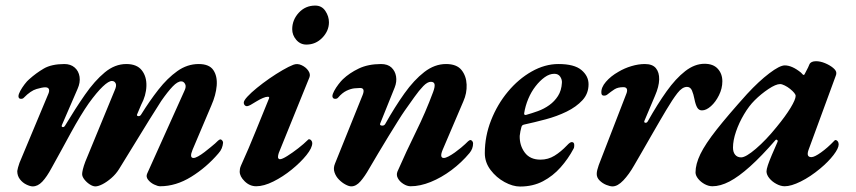

<svg xmlns="http://www.w3.org/2000/svg" viewBox="-20 -667 3128 702"><path d="M99.6 14.5Q90.5 14.5 76.7 7.9Q62.8 1.3 52.9 -11.5Q43.1 -24.2 43.1 -41.7Q43.9 -46.7 45.9 -54.6Q47.9 -62.6 51.3 -71.7L157.2 -325Q161.4 -335.5 158.5 -341.7Q155.5 -347.8 145.2 -347.8Q135.1 -347.8 113.7 -341.6Q92.2 -335.4 67.4 -310Q63.4 -305.2 55.6 -305.7Q47.9 -306.2 47.5 -314.8Q47.5 -322.5 54 -334.4Q60.5 -346.4 69.9 -358.8Q79.4 -371.3 86.6 -377.1Q111.8 -399.8 139.9 -416.2Q168 -432.7 215.2 -432.9Q238.2 -432.9 252.9 -420.2Q267.6 -407.5 270.9 -386.4Q274.1 -365.4 263.6 -342L206.6 -210.4Q203.6 -203.4 208.9 -202.4Q214.3 -201.4 218.1 -208Q255.3 -269.9 290.7 -320.8Q326.1 -371.7 363.1 -402.3Q400 -432.9 441.8 -432.9Q480.5 -432.9 498.4 -410Q516.4 -387.1 515.3 -352.5Q514.3 -317.8 495.9 -283.4L482 -250.5Q478.2 -243.5 485.2 -242.5Q492.1 -241.5 496 -248.2Q526.5 -297.5 559.2 -339.3Q591.9 -381.1 628.3 -407Q664.6 -432.9 706.5 -432.9Q745.1 -432.9 760.1 -410.6Q775.1 -388.4 772.3 -353.8Q769.4 -319.2 752.9 -281.8L684.1 -119.6Q671.6 -89.4 687.5 -89.4Q693.8 -89.4 704.6 -95.4Q715.5 -101.5 727.6 -110.8Q739.8 -120 750.3 -128.9Q760.9 -137.7 766.5 -142.5Q771.6 -147.6 777 -152.5Q782.5 -157.4 785.9 -157.4Q788.9 -157.4 792.2 -153.7Q795.6 -150 795.6 -145.1Q794.7 -134.7 790.8 -125Q786.9 -115.2 778.4 -105.9Q734.7 -54.9 679 -20.5Q623.2 14 565.5 14Q556.7 14 543.3 7.5Q529.9 1 521.3 -10Q512.7 -21 518.3 -32.8L654 -334.3Q662 -350.2 656.8 -359.8Q651.6 -369.4 643 -369.5Q629.5 -369.7 611.5 -351Q593.5 -332.3 569.5 -297.8Q551.3 -269.8 526 -228.9Q500.7 -188.1 472.4 -141.7Q444.1 -95.3 415.1 -48.5Q403.8 -30.4 387.2 -16Q370.5 -1.5 354.8 6.5Q339.1 14.5 328.7 14.5Q319.6 14.5 308.2 7.2Q296.8 -0.2 288.6 -10.7Q280.3 -21.2 280.3 -30.5Q280.3 -36.3 283.1 -48.2Q286 -60.1 291.9 -75.8L399.6 -337.3Q407 -353.7 402.9 -362.2Q398.9 -370.7 389.5 -370.9Q377.6 -371.3 355.9 -350.7Q334.2 -330.2 304.5 -289.2Q290 -268.6 273.3 -241Q256.5 -213.3 239.3 -181.8Q222.1 -150.3 204.2 -117.4Q186.3 -84.5 168.9 -53.4Q151.1 -20.2 134.6 -2.8Q118.2 14.5 99.6 14.5Z M916.7 14Q893.1 14 874.7 -4Q856.4 -21.9 856.4 -39.7Q856.4 -44.5 857.3 -49.7Q858.2 -55 861 -61.4Q889.7 -124.7 914.8 -187.2Q940 -249.6 963.6 -307.1Q966 -313.3 959.4 -313.3Q952 -313.3 941.1 -308.6Q930.3 -304 918.8 -297Q907.4 -290.1 896.2 -283.5Q883 -276.2 877.2 -280.3Q871.3 -284.3 871.3 -291.8Q871.3 -299.3 884.6 -313.7Q897.8 -328.1 919.1 -345.4Q940.4 -362.8 965.1 -380Q989.9 -397.1 1013.2 -410.6Q1036.5 -424.1 1052.5 -430.2Q1067.2 -435.9 1082.8 -428.6Q1098.4 -421.4 1107.1 -408.7Q1115.9 -396 1111.5 -384.5L999.3 -107.8Q997.8 -103.9 997.1 -99.6Q996.4 -95.4 996.4 -92.7Q996.4 -89 998.6 -86.9Q1000.8 -84.8 1003.4 -84.8Q1011.6 -84.8 1030.5 -96.7Q1049.3 -108.5 1070.2 -124.7Q1091.1 -141 1105.2 -155Q1108 -157.9 1109.2 -157.9Q1114.5 -157.9 1118.1 -153.5Q1121.7 -149.1 1121.7 -143.8Q1121.7 -126.2 1100.3 -99.7Q1078.8 -73.1 1046.6 -47Q1014.4 -20.8 979.5 -3.4Q944.6 14 916.7 14ZM1100.2 -504Q1078 -504 1063.2 -521.3Q1048.4 -538.6 1048.4 -560.2Q1048.4 -594.2 1072.4 -620.4Q1096.5 -646.6 1132.5 -646.6Q1156.5 -646.6 1169.6 -627Q1182.7 -607.3 1182.7 -585.6Q1182.7 -554.1 1158.5 -529Q1134.3 -504 1100.2 -504Z M1264.3 14.4Q1255.8 14.4 1243.4 7.8Q1230.9 1.3 1219.5 -10.2Q1208.1 -21.6 1203 -37Q1197.8 -52.3 1204.9 -69L1306.1 -320.2Q1315.9 -345.3 1296.6 -345.3Q1289.9 -345.3 1276.4 -344.1Q1263 -342.8 1247.1 -335.3Q1231.2 -327.7 1216.1 -310Q1212.1 -305.2 1204.3 -305.7Q1196.5 -306.2 1195.3 -314.8Q1195.3 -322.5 1201.7 -334.4Q1208.1 -346.4 1217.6 -358.8Q1227.1 -371.1 1233.5 -377.1Q1257.6 -400.1 1291.7 -416.4Q1325.8 -432.7 1372.9 -432.9Q1397.8 -432.9 1411.4 -420Q1424.9 -407.1 1428.1 -387.7Q1431.4 -368.2 1423.1 -347.2L1370.2 -215.8Q1367.2 -208.8 1375.8 -207.8Q1384.4 -206.8 1388.3 -213.4Q1423.5 -276 1458.6 -325.3Q1493.8 -374.7 1531.5 -403.8Q1569.3 -432.9 1610.8 -432.9Q1649.8 -432.9 1667.4 -411Q1684.9 -389.1 1686.1 -357.6Q1687.4 -326.2 1674.2 -296.6L1598.6 -119.6Q1586 -89.4 1602.8 -89.4Q1609 -89.4 1620 -95.1Q1630.9 -100.8 1643.2 -109.6Q1655.4 -118.4 1665.6 -126.9Q1675.9 -135.3 1680.7 -140.1Q1685.8 -145.2 1691.2 -150.2Q1696.6 -155.1 1700.1 -155.1Q1703.1 -155.1 1706.4 -151.4Q1709.7 -147.6 1709.7 -142.8Q1709.7 -123.3 1696.7 -107.5Q1667.4 -72.4 1630.5 -44.9Q1593.7 -17.5 1554.8 -1.7Q1515.9 14 1481.4 14Q1468.3 14 1454.8 5.4Q1441.3 -3.1 1434.8 -15.2Q1428.2 -27.2 1433.2 -39.8Q1465.5 -113.4 1500.7 -184.8Q1536 -256.2 1563.6 -330.6Q1570.6 -349.5 1568.9 -358.6Q1567.2 -367.7 1555.6 -367.9Q1543 -368.1 1527.6 -352.2Q1512.2 -336.3 1495.2 -312.3Q1478.3 -288.2 1459.5 -262Q1450.8 -249.7 1434.9 -224.3Q1419 -198.9 1399.8 -167.7Q1380.5 -136.6 1362.2 -105.4Q1343.9 -74.2 1329.7 -50.3Q1314.2 -22.8 1298.2 -4.2Q1282.1 14.4 1264.3 14.4Z M1881.5 15Q1854.8 15 1824.7 -1.4Q1794.6 -17.8 1773.6 -45.6Q1752.6 -73.4 1752.6 -107Q1752.6 -169.3 1775.6 -227.5Q1798.5 -285.6 1837 -331.8Q1875.5 -378.1 1923.8 -405.5Q1972.1 -432.9 2021.8 -432.9Q2079.8 -432.9 2105.8 -411Q2131.9 -389.1 2131.9 -359Q2131.9 -324.7 2109.5 -300.5Q2087.2 -276.3 2051.7 -258.9Q2016.2 -241.6 1974.9 -230.6Q1933.6 -219.6 1896.5 -211.6Q1892.2 -210.6 1889.9 -208.7Q1887.6 -206.8 1886.4 -202.4Q1884.4 -195.2 1882.7 -186.8Q1881 -178.5 1880.2 -170.2Q1879.4 -135.2 1898.6 -109.3Q1917.9 -83.3 1956.2 -83.3Q1984 -83.3 2007.3 -97.6Q2030.7 -111.9 2053.2 -135.6Q2064.1 -147.5 2070.4 -147.5Q2079.6 -147.5 2079.6 -136.6Q2079.6 -134 2079.2 -129.9Q2078.8 -125.7 2076.8 -122.9Q2057.6 -86.6 2029.7 -55.1Q2001.9 -23.6 1965.2 -4.3Q1928.5 15 1881.5 15ZM1903.5 -246.9Q1924.4 -252.7 1946.8 -260.8Q1969.2 -268.9 1988.3 -282.6Q2007.5 -296.3 2020.2 -316.2Q2032.9 -336 2034.5 -364.4Q2035.4 -375.7 2028.4 -386.5Q2021.4 -397.2 2006.7 -397.2Q1989 -397.2 1971.5 -384.6Q1953.9 -372 1938.1 -351.6Q1922.2 -331.2 1911.4 -305.4Q1900.6 -279.5 1896.5 -252.9Q1895.7 -245.3 1903.5 -246.9Z M2219.6 14.5Q2210.5 14.5 2196.7 9Q2182.9 3.4 2172.4 -7Q2161.8 -17.4 2161.8 -30.8Q2161.8 -37.9 2163.8 -45.7Q2165.8 -53.5 2169.2 -63.5L2270.3 -324.8Q2274.4 -335.4 2271.9 -341.8Q2269.3 -348.3 2259.3 -348.3Q2238.8 -348.3 2226.5 -340.3Q2214.2 -332.3 2199.9 -320.9Q2194.7 -316.9 2187.1 -317.4Q2179.6 -317.8 2178.8 -326.5Q2177.1 -346.8 2195.3 -367.8Q2213.4 -388.9 2241.2 -404.5Q2263 -417.6 2288.6 -425.2Q2314.1 -432.9 2337.8 -432.9Q2365.8 -432.9 2378.2 -417.6Q2390.7 -402.4 2390.1 -376.4Q2389.5 -350.5 2375 -317.2L2336.6 -226.3Q2333.4 -219.3 2339.1 -218.2Q2344.8 -217 2348.6 -223.6Q2383.7 -286.1 2417.2 -333.1Q2450.7 -380 2485.3 -406.9Q2519.9 -433.8 2556 -433.8Q2587.8 -433.8 2604.4 -415.5Q2621.1 -397.2 2621.1 -369.8Q2621.1 -343.6 2608.8 -318.9Q2596.6 -294.1 2579.4 -278.8Q2562.1 -263.4 2546.5 -263.4Q2535.2 -263.4 2529.2 -273.7Q2523.1 -284 2519 -305Q2515.7 -322.4 2510.1 -335.8Q2504.4 -349.3 2491.8 -349.3Q2474.4 -349.3 2456.7 -326.4Q2439 -303.6 2415.6 -264.2Q2407.9 -251.7 2393.6 -226.9Q2379.3 -202.1 2362 -172.3Q2344.8 -142.4 2328.1 -113.2Q2311.4 -84 2298.8 -62.7Q2280 -29.5 2259.1 -7.5Q2238.2 14.5 2219.6 14.5Z M2584.6 14Q2571 14 2556.5 6.3Q2542.1 -1.5 2532.5 -13.5Q2523 -25.6 2523 -36.6Q2523 -66.8 2540.8 -103.7Q2558.7 -140.5 2600 -193Q2641.4 -245.5 2711.3 -323.2Q2754.7 -370.2 2792.8 -399Q2830.9 -427.9 2849.3 -427.9Q2876 -427.9 2908.5 -401.6Q2915.1 -394.2 2916.1 -393.7Q2917 -393.1 2918 -393.1Q2920 -393.1 2920.7 -393.8Q2921.4 -394.5 2924 -399.9Q2931.5 -414.1 2934.5 -420.3Q2937.5 -426.6 2939.4 -431.6Q2944.6 -443.2 2963.7 -443.2Q2979.2 -443.2 2996.4 -436.1Q3013.6 -429 3025.7 -419.1Q3037.8 -409.2 3037.8 -400.1Q3037.8 -394.3 3035.7 -389.8L2936 -118.3Q2927.1 -92.5 2946.5 -92.5Q2958 -92.5 2981.8 -109.6Q3005.7 -126.6 3029.6 -151.6Q3032.4 -154.5 3032.9 -154.7Q3033.3 -155 3034.5 -155Q3039.3 -155 3042.9 -150.5Q3046.4 -145.9 3046.4 -139.1Q3046.4 -124.7 3027.5 -100.1Q3008.6 -75.5 2978.8 -50.7Q2942.6 -20.6 2907.6 -3.3Q2872.5 14 2849.3 14Q2834.4 14 2818.7 5.5Q2802.9 -2.9 2792.7 -15.6Q2782.5 -28.3 2782.5 -40.6Q2782.5 -47.5 2787.7 -63.6Q2789.5 -69.3 2793.4 -79.2Q2797.3 -89 2802.1 -100.6Q2806.9 -112.2 2812.4 -124.2Q2817.9 -136.2 2822.4 -147.3Q2825 -152.5 2821.6 -155.1Q2818.2 -157.8 2815.5 -154.9Q2764.3 -95.9 2722.5 -58.4Q2680.6 -20.8 2647.2 -3.4Q2613.8 14 2584.6 14ZM2689.8 -91.6Q2706.9 -91.6 2743.8 -123.2Q2780.8 -154.8 2819.4 -202.6Q2851.6 -241.7 2870.4 -272.5Q2889.1 -303.4 2889.1 -316.4Q2889.1 -325.3 2868.7 -342Q2859.4 -349.5 2849.1 -354.5Q2838.9 -359.6 2832.2 -359.6Q2816.7 -359.6 2789.7 -341.6Q2762.7 -323.6 2739.2 -300.2Q2718.5 -279.7 2700.4 -249.1Q2682.2 -218.5 2671.1 -186.1Q2660 -153.6 2660 -127.3Q2660 -110.6 2668 -101.1Q2676 -91.6 2689.8 -91.6Z"/></svg>

Font: EB Garamond
Style: Italic
Weight: 400
Italic angle: -17.2°
Designer: Georg Duffner and Octavio Pardo
Foundry: Georg Duffner
Version: Version 1.001